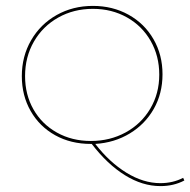

<svg xmlns="http://www.w3.org/2000/svg" viewBox="-20 -483 645 651"><path d="M605 129Q569 148 524 148Q463 148 403.5 111Q344 74 291 5H288Q220 5 167 -24.5Q114 -54 84 -106.5Q54 -159 54 -225Q54 -292 85.5 -346.5Q117 -401 172 -432Q227 -463 295 -463Q362 -463 416 -433Q470 -403 500.5 -350Q531 -297 531 -231Q531 -166 501.5 -114Q472 -62 420 -30.5Q368 1 303 5Q351 67 408.5 102.5Q466 138 524 138Q566 138 601 120ZM288 -5Q353 -5 406 -34Q459 -63 489.5 -114.5Q520 -166 520 -230Q520 -293 491 -344Q462 -395 410.5 -424Q359 -453 295 -453Q230 -453 177.5 -423.5Q125 -394 95 -342Q65 -290 65 -225Q65 -162 93.5 -112Q122 -62 173 -33.5Q224 -5 288 -5Z"/></svg>

Font: Ysabeau SC Hairline
Style: Regular
Weight: 100
Designer: Christian Thalmann (Catharsis Fonts)
Version: Version 0.003